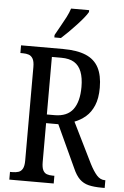

<svg xmlns="http://www.w3.org/2000/svg" viewBox="-61 -974 657 1017"><g transform="rotate(5 267.5 -465.5)"><path d="M28 0V-41H42Q59 -41 73 -45.5Q87 -50 95 -64.5Q103 -79 103 -108V-605Q103 -635 94.5 -649.5Q86 -664 72.5 -668.5Q59 -673 42 -673H28V-714H252Q326 -714 372.5 -694.5Q419 -675 441 -633.5Q463 -592 463 -526Q463 -470 447 -432Q431 -394 404 -371Q377 -348 345 -336L451 -121Q471 -82 489.5 -61.5Q508 -41 532 -41H535V0H520Q478 0 449.5 -7Q421 -14 401 -33.5Q381 -53 365 -90L261 -315H196V-108Q196 -79 203.5 -64.5Q211 -50 224 -45.5Q237 -41 255 -41H264V0ZM237 -361Q304 -361 335 -402.5Q366 -444 366 -522Q366 -570 353.5 -602.5Q341 -635 315 -651Q289 -667 246 -667H196V-361ZM200 -784Q214 -810 228.5 -835Q243 -860 255.5 -884.5Q268 -909 275 -931H371V-921Q364 -908 348.5 -889Q333 -870 313.5 -849Q294 -828 273.5 -807.5Q253 -787 235 -771H200Z"/></g></svg>

Font: Noto Serif Khmer ExtraCondensed
Style: Regular
Weight: 400
Width: 2
Designer: Danh Hong and the Monotype Design Team
Foundry: Monotype Imaging Inc.
Version: Version 2.004